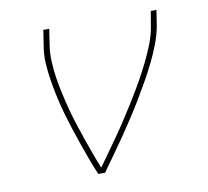

<svg xmlns="http://www.w3.org/2000/svg" viewBox="-65 -601 729 672"><g transform="rotate(-10 300.0 -265.0)"><path d="M232 0Q220 -28 209.5 -56.5Q199 -85 189 -113.5Q179 -142 169.5 -171.5Q160 -201 151.5 -230.5Q143 -260 136.5 -290Q130 -320 125 -350.5Q120 -381 118 -413Q116 -445 122 -477L130 -530H151L143 -477Q138 -446 139.5 -415.5Q141 -385 145.5 -356Q150 -327 156.5 -298Q163 -269 170.5 -240.5Q178 -212 187 -184.5Q196 -157 205.5 -129.5Q215 -102 225 -74.5Q235 -47 246 -20Q265 -47 284.5 -74Q304 -101 323 -128.5Q342 -156 360 -184Q378 -212 395.5 -240.5Q413 -269 429 -297.5Q445 -326 459.5 -355.5Q474 -385 486 -415.5Q498 -446 503 -477L512 -530H532L524 -477Q518 -444 506 -412.5Q494 -381 479 -350.5Q464 -320 447 -290Q430 -260 412 -230Q394 -200 375 -171Q356 -142 336.5 -113.5Q317 -85 296.5 -56.5Q276 -28 256 0Z"/></g></svg>

Font: Iosevka Curly Thin Extended
Style: Italic
Weight: 100
Width: 7
Italic angle: -9°
Monospace: yes
Designer: Belleve Invis
Foundry: Belleve Invis
Version: Version 11.1.0; ttfautohint (v1.8.3)